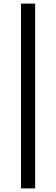

<svg xmlns="http://www.w3.org/2000/svg" viewBox="-20 -828 312 1068"><path d="M97 220V-808H175.5V220Z"/></svg>

Font: Encode Sans Expanded
Style: Regular
Weight: 400
Width: 7
Designer: Multiple Designers
Foundry: Impallari Type
Version: Version 2.000